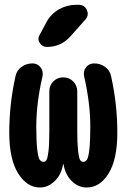

<svg xmlns="http://www.w3.org/2000/svg" viewBox="-20 -790 540 819"><path d="M381.8 -519.5Q408.2 -519.5 428.7 -504.4Q449.2 -489.3 454.1 -463.9Q480.5 -344.7 480.5 -224.6Q480.5 -110.4 443.4 -50.3Q406.2 9.8 349.6 9.8Q314.5 9.8 286.6 -17.1Q258.8 -43.9 251 -88.9Q251 -89.8 250 -89.8Q249 -89.8 249 -88.9Q241.2 -43.9 212.9 -17.1Q184.6 9.8 150.4 9.8Q94.7 9.8 57.1 -50.8Q19.5 -111.3 19.5 -224.6Q19.5 -344.7 45.9 -463.9Q50.8 -489.3 71.3 -504.4Q91.8 -519.5 118.2 -519.5Q140.6 -519.5 153.3 -502.4Q166 -485.4 161.1 -463.9Q134.8 -349.6 134.8 -250Q134.8 -188.5 138.7 -153.8Q142.6 -119.1 148.9 -109.4Q155.3 -99.6 165 -99.6Q173.8 -99.6 178.7 -108.4Q183.6 -117.2 187 -146.5Q190.4 -175.8 190.4 -230.5V-400.4Q190.4 -425.8 207.5 -442.9Q224.6 -460 250 -460Q275.4 -460 292.5 -442.4Q309.6 -424.8 309.6 -400.4V-230.5Q309.6 -176.8 313 -147Q316.4 -117.2 321.3 -108.4Q326.2 -99.6 335 -99.6Q344.7 -99.6 351.1 -109.4Q357.4 -119.1 361.3 -153.8Q365.2 -188.5 365.2 -250Q365.2 -349.6 338.9 -463.9Q334 -485.4 346.7 -502.4Q359.4 -519.5 381.8 -519.5ZM315.4 -769.5Q340.8 -769.5 350.6 -747.1Q360.4 -724.6 343.8 -706.1L280.3 -634.8Q240.2 -589.8 179.7 -589.8Q160.2 -589.8 149.4 -606.9Q138.7 -624 149.4 -641.6L178.7 -696.3Q197.3 -730.5 231.4 -750Q265.6 -769.5 304.7 -769.5Z"/></svg>

Font: Rounded-X Mgen+ 2m bold
Style: Bold
Weight: 700
Designer: [Source Han Sans]
Ryoko NISHIZUKA  (kana & ideographs); Paul D. Hunt (Latin, Greek & Cyrillic); Wenlong ZHANG  (bopomofo
Version: Version 1.059.20150602